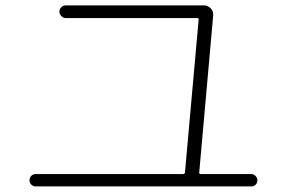

<svg xmlns="http://www.w3.org/2000/svg" viewBox="-20 -708 1040 696"><path d="M109.4 -32.2Q100.6 -32.2 93.8 -38.6Q86.9 -44.9 86.9 -54.2Q86.9 -63.5 93.3 -70.3Q99.6 -77.1 109.4 -77.1H643.6Q649.4 -77.1 650.4 -82L700.2 -637.7Q700.2 -642.6 695.3 -642.6H217.8Q209 -642.6 202.1 -649.9Q195.3 -657.2 195.3 -666Q195.3 -674.8 202.1 -681.6Q209 -688.5 217.8 -688.5H719.7Q733.4 -688.5 743.7 -677.7Q753.9 -667 752.9 -653.3L702.1 -82Q702.1 -77.1 707 -77.1H890.6Q899.4 -77.1 906.2 -70.3Q913.1 -63.5 913.1 -54.2Q913.1 -44.9 906.7 -38.6Q900.4 -32.2 890.6 -32.2Z"/></svg>

Font: Rounded-L Mgen+ 1mn light
Style: Regular
Weight: 200
Designer: [Source Han Sans]
Ryoko NISHIZUKA  (kana & ideographs); Paul D. Hunt (Latin, Greek & Cyrillic); Wenlong ZHANG  (bopomofo
Version: Version 1.059.20150602